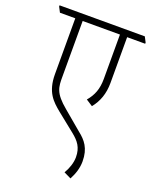

<svg xmlns="http://www.w3.org/2000/svg" viewBox="-166 -702 740 929"><g transform="rotate(20 203.5 -237.5)"><path d="M313 147C329 117 340 85 340 50C340 -18 311 -51 274 -80L179 -160C108 -219 108 -248 108 -304V-589H300V-360C300 -309 286 -273 257 -239L291 -217C321 -254 337 -298 337 -353V-589H430V-595L416 -622H-23V-616L-9 -589H70V-302C70 -208 111 -173 152 -139L248 -62C281 -35 303 -9 303 42C303 70 292 103 276 129Z"/></g></svg>

Font: Noto Serif Devanagari ExtraCondensed ExtraLight
Style: Regular
Weight: 200
Width: 2
Designer: Universal Thirst, Indian Type Foundry and the Monotype Design Team
Foundry: Monotype Imaging Inc.
Version: Version 2.004